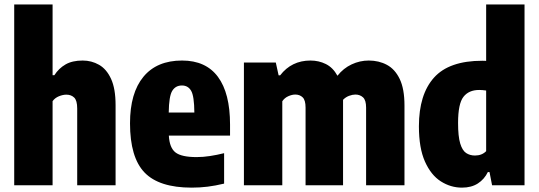

<svg xmlns="http://www.w3.org/2000/svg" viewBox="-20 -828 2408 858"><path d="M43.5 0V-808H215V-492H223Q242.5 -522.5 272.8 -540Q303 -557.5 349.5 -557.5Q389 -557.5 422.5 -538.5Q456 -519.5 476.2 -475.8Q496.5 -432 496.5 -358V0H325V-343Q325 -379 311.5 -392Q298 -405 276.5 -405Q261 -405 243.2 -397.8Q225.5 -390.5 215 -376V0Z M836.5 10.5Q691 10.5 626 -57Q561 -124.5 561 -277Q561 -412.5 621 -485Q681 -557.5 793.5 -557.5Q900 -557.5 954 -484.5Q1008 -411.5 1008 -271.5V-222H734.5Q737.5 -167.5 764.2 -146.8Q791 -126 858.5 -126Q888 -126 918.8 -130.8Q949.5 -135.5 981.5 -143.5V-7.5Q942 2 907.8 6.2Q873.5 10.5 836.5 10.5ZM793 -446Q764.5 -446 749.8 -422.2Q735 -398.5 734 -325H848.5Q848 -398.5 834.2 -422.2Q820.5 -446 793 -446Z M1070 0V-548.5H1212.5L1225 -491.5H1232Q1283 -557.5 1367.5 -557.5Q1404.5 -557.5 1436.2 -541.8Q1468 -526 1488 -489.5Q1514.5 -523 1551.2 -540.2Q1588 -557.5 1628 -557.5Q1673 -557.5 1709 -538.2Q1745 -519 1766.2 -475Q1787.5 -431 1787.5 -356.5V0H1616V-347Q1616 -380.5 1602.2 -393Q1588.5 -405.5 1568 -405.5Q1555.5 -405.5 1540 -399.8Q1524.5 -394 1513 -382Q1513 -374.5 1513 -367V0H1345.5V-347Q1345.5 -380.5 1332.5 -393Q1319.5 -405.5 1299.5 -405.5Q1285 -405.5 1268.2 -398Q1251.5 -390.5 1241.5 -375.5V0Z M2044.5 10.5Q1994 10.5 1950 -17.5Q1906 -45.5 1879 -106Q1852 -166.5 1852 -263.5Q1852 -406 1919.5 -481.2Q1987 -556.5 2135.5 -556.5Q2143 -556.5 2152.5 -556V-808H2324V0H2179L2167.5 -59H2160Q2144.5 -27 2115.5 -8.2Q2086.5 10.5 2044.5 10.5ZM2102.5 -133Q2133.5 -133 2152.5 -152.5V-423.5Q2134.5 -426 2121.5 -426Q2075 -426 2051 -395.2Q2027 -364.5 2027 -278.5Q2027 -218.5 2036.5 -187Q2046 -155.5 2063 -144.2Q2080 -133 2102.5 -133Z"/></svg>

Font: Encode Sans Cnd XBd
Style: Regular
Weight: 800
Width: 3
Designer: Multiple Designers
Foundry: Impallari Type
Version: Version 3.002; ttfautohint (v1.8.3) -l 8 -r 50 -G 200 -x 14 